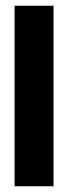

<svg xmlns="http://www.w3.org/2000/svg" viewBox="-20 -651 238 671"><path d="M31 0V-631H167V0Z"/></svg>

Font: Alumni Sans ExtraBold
Style: Regular
Weight: 800
Designer: Robert E. Leuschke
Foundry: Robert E. Leuschke
Version: Version 1.018